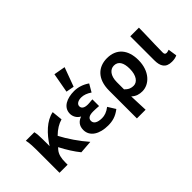

<svg xmlns="http://www.w3.org/2000/svg" viewBox="-93 -1315 2028 2028"><g transform="rotate(-45 921.0 -301.0)"><path d="M63 -491C74 -437 75 -382 75 -345V0H196V-34C196 -99 207 -145 237 -181C244 -188 250 -196 256 -202C298 -120 347 -44 389 7L391 10L536 -1C464 -82 384 -199 337 -290C388 -340 438 -370 489 -384L477 -504C368 -483 273 -387 200 -273V-369C200 -413 198 -458 190 -491Z M792 11C856 11 911 -2 976 -52L923 -137C878 -102 838 -90 802 -90C734 -90 697 -113 697 -152C697 -189 726 -207 784 -207C808 -207 842 -205 869 -203V-303L852 -302C833 -300 815 -298 798 -298C744 -298 719 -318 719 -349C719 -381 753 -401 799 -401C837 -401 876 -386 914 -360L964 -446C913 -482 853 -502 794 -502C688 -502 593 -460 593 -363C593 -323 615 -280 657 -259C606 -242 572 -205 572 -142C572 -43 667 11 792 11ZM733 -554 823 -537 902 -751 773 -774Z M1189 172C1187 130 1185 85 1184 47C1183 20 1182 -6 1181 -35C1219 1 1260 11 1303 11C1406 11 1507 -85 1507 -253C1507 -409 1426 -502 1285 -502C1158 -502 1059 -421 1059 -243V172ZM1282 -395C1347 -395 1377 -342 1377 -252C1377 -149 1332 -96 1279 -96C1247 -96 1215 -104 1180 -142V-249C1180 -344 1225 -395 1282 -395Z M1623 -491V-133C1623 -44 1653 11 1745 11C1780 11 1803 5 1824 -5L1809 -104C1792 -98 1780 -95 1772 -95C1753 -95 1744 -104 1744 -127C1744 -197 1747 -290 1750 -383C1751 -417 1752 -459 1752 -491Z"/></g></svg>

Font: Source Sans Pro SemBd
Style: Regular
Weight: 700
Designer: Paul D. Hunt
Foundry: Adobe Systems Incorporated
Version: Version 2.020;PS 2.0;hotconv 1.0.86;makeotf.lib2.5.63406